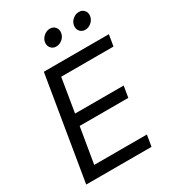

<svg xmlns="http://www.w3.org/2000/svg" viewBox="-221 -1056 1057 1175"><g transform="rotate(-30 308.0 -469.0)"><path d="M35.6 0 156.2 -727.5H615.7L602.5 -647.9H232.9L193.8 -410.2H537.1L523.9 -330.6H180.2L138.2 -79.6H510.3L497.1 0ZM504.9 -822.8Q481.4 -822.8 467.5 -839.6Q453.6 -856.4 457.5 -880.4Q460.9 -903.8 480.7 -920.7Q500.5 -937.5 523.9 -937.5Q547.9 -937.5 561.8 -920.7Q575.7 -903.8 571.8 -880.4Q567.9 -856.4 548.3 -839.6Q528.8 -822.8 504.9 -822.8ZM300.3 -822.8Q276.9 -822.8 262.9 -839.6Q249 -856.4 252.4 -880.4Q256.3 -903.8 276.1 -920.7Q295.9 -937.5 319.3 -937.5Q343.3 -937.5 356.9 -920.7Q370.6 -903.8 366.7 -880.4Q363.3 -856.4 343.8 -839.6Q324.2 -822.8 300.3 -822.8Z"/></g></svg>

Font: Inter 24pt
Style: Italic
Weight: 400
Italic angle: -9.3988°
Designer: Rasmus Andersson
Foundry: rsms
Version: Version 4.001;git-66647c0bb